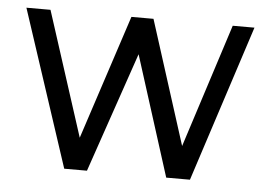

<svg xmlns="http://www.w3.org/2000/svg" viewBox="-41 -520 800 572"><g transform="rotate(5 359.5 -234.0)"><path d="M633 -468H698L546 0H475L361 -359L238 0H170L16 -468H88L208 -96L330 -468H396L514 -98Z"/></g></svg>

Font: Didact Gothic
Style: Regular
Weight: 400
Designer: Daniel Johnson
Foundry: Daniel Johnson
Version: Version 2.101;PS 002.101;hotconv 1.0.88;makeotf.lib2.5.64775